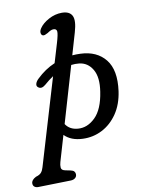

<svg xmlns="http://www.w3.org/2000/svg" viewBox="-173 -788 821 1095"><g transform="rotate(-10 237.0 -240.0)"><path d="M97.5 -329Q73 -308.5 55 -324Q45.5 -331.5 49.5 -345Q53.5 -358.5 67.5 -371.5Q115 -417.5 172.5 -442L205 -550.5Q220.5 -602 218.8 -617.8Q217 -633.5 199.5 -633.5Q191 -633.5 182.5 -629.5Q174 -625.5 163 -618Q154 -613 146 -610.2Q138 -607.5 131.5 -611Q124.5 -615.5 123.5 -626.5Q122.5 -637.5 131.5 -651.5Q149 -678 186 -698Q223 -718 262.5 -718Q307 -718 321.5 -689.5Q336 -661 316.5 -595L279.5 -468.5Q302.5 -470.5 326.5 -469.5Q421 -466 470.8 -403.8Q520.5 -341.5 504 -221.5Q493.5 -146.5 457.5 -93.8Q421.5 -41 369 -14Q316.5 13 256 10.5Q188.5 8 151 -30.5L107 119Q102 135.5 103.2 151Q104.5 166.5 127 170.5L156.5 176.5Q171 179.5 176.8 186.8Q182.5 194 182.5 202.5Q183 216 173.2 224.2Q163.5 232.5 147.5 233L-44 237.5Q-55 237.5 -63.5 231Q-72 224.5 -72 211.5Q-72 191.5 -44.5 177.5Q-23 171.5 -13.5 160.5Q-4 149.5 1.5 130L151 -370.5Q125 -353 97.5 -329ZM239 -51Q293.5 -46.5 339.5 -91.5Q385.5 -136.5 400.5 -236Q413.5 -318.5 386.5 -364.5Q359.5 -410.5 310 -416Q287 -418.5 264 -415.5L168.5 -90Q192 -54.5 239 -51Z"/></g></svg>

Font: Fraunces 9pt SuperSoft
Style: Italic
Weight: 400
Italic angle: -16°
Version: Version 1.000;[b76b70a41]